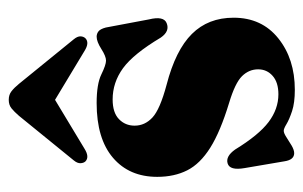

<svg xmlns="http://www.w3.org/2000/svg" viewBox="-150 -550 710 450"><g transform="rotate(-90 205.0 -325.0)"><path d="M209 -27.5Q237 -27.5 252.2 -41Q267.5 -54.5 267.5 -75Q267.5 -96.5 251.5 -112.8Q235.5 -129 189 -143Q121.5 -163.5 83.8 -187.2Q46 -211 30.8 -241.2Q15.5 -271.5 15.5 -311.5Q15.5 -377 60.2 -415.2Q105 -453.5 188.5 -453.5Q233 -453.5 255.5 -442.5Q278 -431.5 288 -431.5Q298 -431.5 315.2 -442.5Q332.5 -453.5 344 -453.5Q351 -453.5 356.5 -449.2Q362 -445 365.5 -432L384.5 -331Q393 -296.5 376 -289.5Q357 -281.5 342 -303Q303.5 -367.5 270 -391.8Q236.5 -416 197 -416Q166 -416 150.8 -401.2Q135.5 -386.5 135.5 -364.5Q135.5 -340.5 154.5 -322.8Q173.5 -305 231.5 -289.5Q312.5 -268.5 350.5 -230.2Q388.5 -192 388.5 -132.5Q388.5 -66.5 340.2 -27.8Q292 11 219.5 11Q189 11 169.5 4.5Q150 -2 139.2 -8.5Q128.5 -15 123.5 -15Q118 -15 108.5 -8.8Q99 -2.5 88.8 3.5Q78.5 9.5 71 9.5Q55.5 9.5 52 -13L36 -107Q30 -141.5 47 -146.5Q63.5 -151.5 79.5 -129Q113.5 -73.5 144 -50.5Q174.5 -27.5 209 -27.5ZM340 -479.5Q329.5 -470 310.5 -482L196 -551L81.5 -482Q62.5 -470 52 -479.5Q48 -483.5 47.5 -491Q47 -498.5 54 -507L158.5 -635.5Q168 -646.5 176 -653Q184 -659.5 196 -659.5Q208 -659.5 216.2 -653Q224.5 -646.5 233.5 -635.5L338 -507Q345 -498.5 344.8 -491.2Q344.5 -484 340 -479.5Z"/></g></svg>

Font: Fraunces 144pt Soft
Style: Bold
Weight: 700
Version: Version 1.000;[0bf87f6ff]